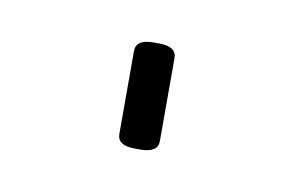

<svg xmlns="http://www.w3.org/2000/svg" viewBox="-31 -151 300 196"><g transform="rotate(10 119.0 -53.0)"><path d="M116 2Q98 2 98 -10V-96Q98 -108 116 -108H122Q140 -108 140 -96V-10Q140 2 122 2Z"/></g></svg>

Font: Asap Expanded Thin
Style: Regular
Weight: 100
Width: 7
Designer: Pablo Cosgaya
Foundry: Omnibus-Type
Version: Version 3.001; ttfautohint (v1.8.4.7-5d5b)